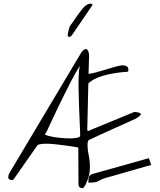

<svg xmlns="http://www.w3.org/2000/svg" viewBox="-20 -977 853 1026"><path d="M33.2 -16.6Q25.4 -20.5 24.4 -26.9Q23.4 -33.2 25.4 -40Q27.3 -46.9 31.2 -53.7Q35.2 -60.5 38.1 -65.4L415 -697.3Q424.8 -710 432.1 -713.4Q439.5 -716.8 444.8 -712.9Q450.2 -709 453.1 -699.2Q456.1 -689.5 456.1 -677.7L453.1 -582Q469.7 -584 493.2 -590.3Q516.6 -596.7 541 -604Q565.4 -611.3 588.4 -618.2Q611.3 -625 629.9 -627.9H636.7Q648.4 -627.9 657.2 -622.6Q666 -617.2 666 -604.5Q666 -602.5 665.5 -599.1Q665 -595.7 664.1 -593.8Q641.6 -592.8 612.8 -588.9Q584 -585 554.7 -578.6Q525.4 -572.3 498 -560.5Q470.7 -548.8 452.1 -531.2L446.3 -283.2L449.2 -276.4L698.2 -378.9Q718.8 -377 726.1 -374Q733.4 -371.1 732.4 -366.2Q731.4 -361.3 724.1 -356Q716.8 -350.6 709 -344.7Q695.3 -337.9 660.2 -322.3Q625 -306.6 585 -288.6Q544.9 -270.5 509.8 -254.4Q474.6 -238.3 460.9 -231.4Q454.1 -230.5 451.7 -225.1Q449.2 -219.7 448.2 -213.4Q447.3 -207 447.8 -201.7Q448.2 -196.3 448.2 -193.4Q448.2 -175.8 452.6 -155.3Q457 -134.8 459.5 -110.4Q461.9 -85.9 459 -58.1Q456.1 -30.3 440.4 1Q441.4 2 439.5 5.9Q437.5 9.8 436.5 10.7Q432.6 20.5 425.8 25.9Q418.9 31.2 410.2 26.4Q399.4 21.5 399.4 7.8L398.4 -189.5Q398.4 -188.5 383.8 -191.4Q369.1 -194.3 346.7 -197.3Q324.2 -200.2 297.4 -203.6Q270.5 -207 246.6 -208.5Q222.7 -210 204.1 -208Q185.5 -206.1 179.7 -200.2L54.7 -21.5Q49.8 -14.6 44.4 -14.6Q39.1 -14.6 33.2 -16.6ZM407.2 -626Q385.7 -592.8 365.2 -553.2Q344.7 -513.7 325.2 -474.6Q305.7 -435.5 288.1 -398.9Q270.5 -362.3 256.8 -332.5Q243.2 -302.7 233.4 -282.7Q223.6 -262.7 219.7 -257.8Q239.3 -249 271 -244.1Q302.7 -239.3 333.5 -237.8Q364.3 -236.3 386.2 -239.7Q408.2 -243.2 408.2 -251V-269.5Q404.3 -353.5 402.3 -411.6Q400.4 -469.7 399.9 -507.3Q399.4 -544.9 400.4 -565.9Q401.4 -586.9 402.3 -598.6Q403.3 -610.4 404.8 -615.2Q406.2 -620.1 407.2 -626ZM788.1 -95.7Q779.3 -92.8 760.7 -87.9Q742.2 -83 719.2 -76.2Q696.3 -69.3 670.4 -62Q644.5 -54.7 621.1 -47.9Q597.7 -41 578.6 -35.6Q559.6 -30.3 550.8 -28.3Q528.3 -21.5 517.6 -15.6L500 -6.8Q493.2 -3.9 483.4 -2.4Q473.6 -1 452.1 -1Q452.1 -24.4 457 -34.7Q461.9 -44.9 483.4 -49.8L775.4 -131.8ZM362.3 -786.1 349.6 -778.3Q339.8 -783.2 342.3 -795.4Q344.7 -807.6 346.7 -815.4Q347.7 -818.4 349.6 -826.2Q351.6 -834 353.5 -837.9Q359.4 -844.7 367.7 -856.9Q376 -869.1 384.3 -881.3Q392.6 -893.6 400.9 -904.3Q409.2 -915 414.1 -921.9Q418.9 -927.7 424.3 -934.1Q429.7 -940.4 437 -946.3Q444.3 -952.1 451.7 -955.1Q459 -958 465.8 -957Q467.8 -956.1 470.7 -954.6Q473.6 -953.1 475.6 -952.1Z"/></svg>

Font: Waiting for the Sunrise
Style: Regular
Weight: 300
Version: Version 1.001 2001